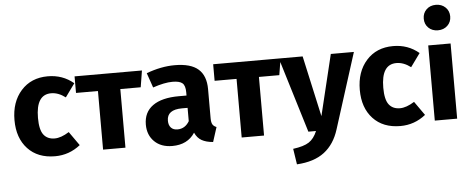

<svg xmlns="http://www.w3.org/2000/svg" viewBox="-61 -970 3318 1351"><g transform="rotate(-5 1598.5 -294.5)"><path d="M292 -548Q397 -548 474 -483L406 -389Q356 -427 305 -427Q198 -427 198 -262Q198 -178 225 -143Q252 -108 303 -108Q348 -108 405 -144L474 -46Q395 17 295 17Q173 17 102.5 -58.5Q32 -134 32 -261Q32 -389 103 -468.5Q174 -548 292 -548Z M956 -531 937 -414H793V0H635V-414H480V-531Z M1408 -154Q1408 -124 1416.5 -110Q1425 -96 1444 -89L1411 14Q1362 10 1331 -7.5Q1300 -25 1283 -63Q1231 17 1123 17Q1044 17 997 -29Q950 -75 950 -149Q950 -236 1014 -282Q1078 -328 1199 -328H1253V-351Q1253 -398 1233 -415.5Q1213 -433 1163 -433Q1106 -433 1024 -405L988 -509Q1093 -548 1188 -548Q1302 -548 1355 -501Q1408 -454 1408 -360ZM1169 -96Q1223 -96 1253 -147V-241H1214Q1107 -241 1107 -163Q1107 -131 1123.5 -113.5Q1140 -96 1169 -96Z M1935 -531 1916 -414H1772V0H1614V-414H1459V-531Z M2453 -531 2284 1Q2252 104 2179.5 159.5Q2107 215 1985 222L1968 111Q2044 101 2080.5 77Q2117 53 2139 0H2085L1923 -531H2091L2186 -101L2290 -531Z M2731 -548Q2836 -548 2913 -483L2845 -389Q2795 -427 2744 -427Q2637 -427 2637 -262Q2637 -178 2664 -143Q2691 -108 2742 -108Q2787 -108 2844 -144L2913 -46Q2834 17 2734 17Q2612 17 2541.5 -58.5Q2471 -134 2471 -261Q2471 -389 2542 -468.5Q2613 -548 2731 -548Z M2989 -785.5Q3015 -811 3056 -811Q3097 -811 3123.5 -785.5Q3150 -760 3150 -721Q3150 -682 3123.5 -656.5Q3097 -631 3056 -631Q3015 -631 2989 -656.5Q2963 -682 2963 -721Q2963 -760 2989 -785.5ZM3136 -531V0H2978V-531Z"/></g></svg>

Font: FiraGO
Style: Bold
Weight: 700
Designer: bBox Type
Foundry: bBox Type GmbH
Version: Version 1.001;PS 001.001;hotconv 1.0.88;makeotf.lib2.5.64775